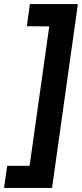

<svg xmlns="http://www.w3.org/2000/svg" viewBox="-38 -720 401 940"><path d="M108.4 -700.2H343.3L216.8 200.2H-18.1L-2.9 91.8H106.9L203.1 -590.8L93.3 -591.8Z"/></svg>

Font: Fivo Sans
Style: Italic
Weight: 700
Designer: Alexander Slobzheninov
Foundry: Alexander Slobzheninov
Version: 1.0